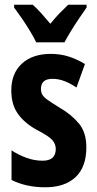

<svg xmlns="http://www.w3.org/2000/svg" viewBox="-20 -786 414 816"><path d="M347 -160Q347 -76 301 -33Q255 10 172 10Q92 10 29 -21V-147Q56 -129 90.5 -116Q125 -103 161 -103Q217 -103 217 -153Q217 -174 202 -191Q187 -208 135 -235Q84 -263 56 -302.5Q28 -342 28 -402Q28 -474 73 -515.5Q118 -557 196 -557Q236 -557 271 -546Q306 -535 341 -514L305 -414Q282 -430 256 -440.5Q230 -451 203 -451Q154 -451 154 -408Q154 -394 160 -383.5Q166 -373 183 -361Q200 -349 234 -328Q284 -299 315.5 -261Q347 -223 347 -160ZM134 -606Q125 -625 108.5 -652.5Q92 -680 73.5 -707Q55 -734 40 -754V-766H119Q136 -751 155 -730Q174 -709 194 -685Q216 -712 233.5 -730Q251 -748 270 -766H348V-754Q334 -734 316 -707.5Q298 -681 281.5 -654Q265 -627 254 -606Z"/></svg>

Font: Noto Sans Lao ExtraCondensed
Style: Bold
Weight: 700
Width: 2
Designer: Monotype Design Team
Foundry: Monotype Imaging Inc.
Version: Version 2.003; ttfautohint (v1.8.4.7-5d5b)